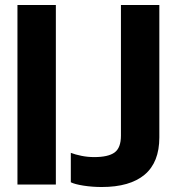

<svg xmlns="http://www.w3.org/2000/svg" viewBox="-20 -740 707 770"><path d="M50 0V-720H204V0ZM388 10Q350 10 315 4.5Q280 -1 264 -9V-127Q282 -120 307 -115Q332 -110 358 -110Q414 -110 439.5 -128.5Q465 -147 465 -196V-720H619V-189Q619 -89 560 -39.5Q501 10 388 10Z"/></svg>

Font: Instrument Sans
Style: Bold
Weight: 700
Designer: Rodrigo Fuenzalida
Foundry: fragTYPE
Version: Version 1.000; ttfautohint (v1.8.4.7-5d5b);gftools[0.9.28]